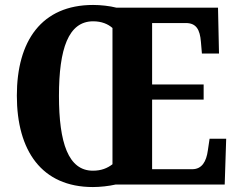

<svg xmlns="http://www.w3.org/2000/svg" viewBox="-20 -745 958 775"><path d="M355 10C384 10 420 6 446 0H887L893 -185H826L819 -138C813 -93 795 -62 756 -62H594V-343H802V-404H594V-652H730C772 -652 787 -626 791 -576L795 -529H864L860 -714H450C423 -721 386 -725 356 -725C148 -725 48 -580 48 -359C48 -137 148 10 355 10ZM355 -56C256 -56 218 -168 218 -358C218 -548 256 -659 356 -659C390 -659 416 -648 434 -632V-82C413 -66 389 -56 355 -56Z"/></svg>

Font: Noto Serif Condensed ExtraBold
Style: Regular
Weight: 800
Width: 3
Designer: Monotype Design Team
Foundry: Monotype Imaging Inc.
Version: Version 2.013